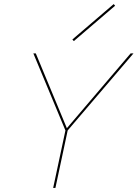

<svg xmlns="http://www.w3.org/2000/svg" viewBox="-20 -919 673 939"><path d="M341 -718 334 -726 536 -899 543 -891ZM311 -281 251 0H240L300 -281L143 -658H155L307 -292L619 -658H633Z"/></svg>

Font: Ysabeau Infant Hairline
Style: Italic
Weight: 100
Italic angle: -12°
Designer: Christian Thalmann (Catharsis Fonts)
Version: Version 0.003